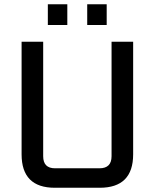

<svg xmlns="http://www.w3.org/2000/svg" viewBox="-20 -887 730 907"><path d="M82 -158V-690H184V-149Q184 -92 240 -92H450Q507 -92 507 -149V-690H609V-158Q609 0 451 0H239Q82 0 82 -158ZM206 -769V-867H298V-769ZM392 -769V-867H484V-769Z"/></svg>

Font: Oxanium Medium
Style: Regular
Weight: 500
Designer: Severin Meyer
Version: Version 1.001